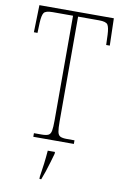

<svg xmlns="http://www.w3.org/2000/svg" viewBox="-101 -771 675 1049"><g transform="rotate(10 237.0 -246.5)"><path d="M122 0V-20H165Q190 -20 202 -26Q214 -32 217.5 -51Q221 -70 221 -108V-689H108Q69 -689 59.5 -675Q50 -661 48 -620L46 -563H26L30 -714H443L447 -563H427L425 -620Q423 -661 413.5 -675Q404 -689 365 -689H249V-108Q249 -70 252.5 -51Q256 -32 268 -26Q280 -20 305 -20H347V0ZM195 208Q201 171 205.5 135Q210 99 213 61H253V71Q247 92 239 119.5Q231 147 222 174Q213 201 205 221H195Z"/></g></svg>

Font: Noto Serif Tamil Condensed Thin
Style: Italic
Weight: 100
Width: 3
Italic angle: -12°
Designer: Indian Type Foundry, Tom Grace, and the Monotype Design Team
Foundry: Monotype Imaging Inc.
Version: Version 2.003; ttfautohint (v1.8.4.7-5d5b)